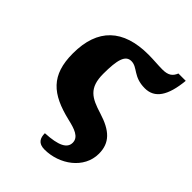

<svg xmlns="http://www.w3.org/2000/svg" viewBox="-226 -714 1037 1037"><g transform="rotate(45 292.5 -195.0)"><path d="M300 206C413 206 524 128 524 14C524 -69 476 -114 376 -145C285 -173 235 -199 235 -308C235 -414 249 -464 294 -464C343 -464 360 -411 449 -411C524 -411 565 -471 577 -596H521C508 -564 488 -550 444 -550C411 -550 374 -554 335 -554C142 -554 41 -459 41 -270C41 -104 118 -38 278 0C334 13 382 28 382 72C382 114 339 137 239 142C239 178 252 206 300 206Z"/></g></svg>

Font: UArctic Serif Black
Style: Regular
Weight: 900
Designer: Customization by Puisto advertising & original work Monotype Design Team
Foundry: Monotype Imaging Inc.
Version: Version 2.004